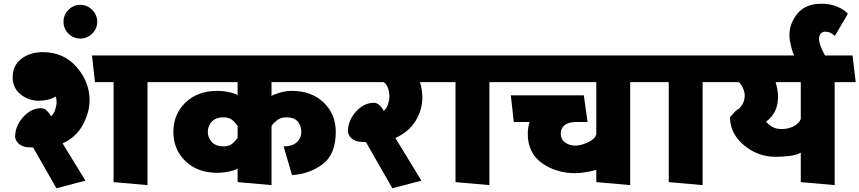

<svg xmlns="http://www.w3.org/2000/svg" viewBox="-20 -978 4615 1031"><path d="M590 0V-537H490L474 -680H868L885 -537H772V16ZM254 -354Q269 -365 276.5 -389.5Q284 -414 284 -431Q284 -442 282 -449.5Q280 -457 279 -460Q262 -449 237.5 -443Q213 -437 188 -437Q134 -437 91 -471Q48 -505 48 -564Q48 -626 94.5 -662Q141 -698 210 -698Q322 -698 391.5 -618Q461 -538 461 -440Q461 -375 425 -308Q389 -241 316 -208L439 -8L283 33L158 -186Q152 -186 147 -186.5Q142 -187 136 -187Q107 -187 86.5 -201.5Q66 -216 61 -241Q61 -301 104 -349Q147 -397 201 -397Q217 -397 231 -384Q245 -371 254 -354Z M411 -771Q374 -771 347.5 -797.5Q321 -824 321 -861Q321 -898 347.5 -925Q374 -952 411 -952Q448 -952 475 -925Q502 -898 502 -861Q502 -824 475 -797.5Q448 -771 411 -771Z M1256 -238V-302Q1249 -313 1231 -330.5Q1213 -348 1181 -348Q1139 -348 1117.5 -325Q1096 -302 1096 -270Q1096 -238 1117.5 -215Q1139 -192 1181 -192Q1213 -192 1231 -209.5Q1249 -227 1256 -238ZM1503 -192Q1549 -192 1573.5 -214Q1598 -236 1598 -270Q1598 -302 1579 -325Q1560 -348 1518 -348Q1486 -348 1465.5 -330.5Q1445 -313 1438 -302V16L1256 0V-73Q1249 -66 1214.5 -58Q1180 -50 1147 -50Q1041 -50 976 -112.5Q911 -175 911 -270Q911 -365 976 -427.5Q1041 -490 1147 -490Q1180 -490 1214.5 -482Q1249 -474 1256 -467V-537H879L863 -680H1808L1825 -537H1438V-462Q1445 -469 1479.5 -479.5Q1514 -490 1547 -490Q1653 -490 1718 -427.5Q1783 -365 1783 -270Q1783 -147 1710 -94.5Q1637 -42 1548 -38Z M2332 -537H2235Q2242 -516 2245 -493.5Q2248 -471 2248 -454Q2248 -389 2212 -329.5Q2176 -270 2103 -237L2243 -8L2087 33L1945 -215Q1939 -215 1934 -215.5Q1929 -216 1923 -216Q1894 -216 1873.5 -230.5Q1853 -245 1848 -270Q1848 -330 1891 -378Q1934 -426 1988 -426Q2004 -426 2018 -413Q2032 -400 2041 -383Q2056 -394 2063.5 -418.5Q2071 -443 2071 -460Q2071 -482 2063.5 -504.5Q2056 -527 2040 -537H1819L1803 -680H2315Z M2426 0V-537H2326L2310 -680H2704L2721 -537H2608V16Z M3182 0V-66Q3154 -58 3123 -53Q3092 -48 3070 -48Q2967 -48 2890.5 -102Q2814 -156 2814 -260Q2814 -276 2816.5 -292Q2819 -308 2824 -323H2739L2723 -466H3115L3135 -323H3075Q3033 -323 3012 -306Q2991 -289 2991 -260Q2991 -230 3014.5 -213Q3038 -196 3070 -196Q3098 -196 3136 -213Q3174 -230 3182 -256V-537H2715L2699 -680H3460L3477 -537H3364V16Z M3571 0V-537H3471L3455 -680H3849L3866 -537H3753V16Z M4280 0V-158Q4254 -144 4215 -140Q4176 -136 4144 -136Q4049 -136 3974.5 -198.5Q3900 -261 3900 -349L3933 -385Q3950 -392 3964.5 -414Q3979 -436 3979 -467Q3979 -483 3969 -506Q3959 -529 3946 -537H3860L3844 -680H4558L4575 -537H4462V16ZM4093 -324Q4106 -310 4126 -297.5Q4146 -285 4178 -285Q4214 -285 4243 -300.5Q4272 -316 4280 -339V-537H4145Q4150 -521 4154 -497.5Q4158 -474 4158 -461Q4158 -418 4143.5 -385Q4129 -352 4093 -324Z M4415 -674H4248Q4236 -696 4227.5 -731Q4219 -766 4219 -788Q4219 -853 4262.5 -905.5Q4306 -958 4391 -958Q4437 -958 4475 -942.5Q4513 -927 4533 -904L4463 -785Q4446 -800 4434.5 -804Q4423 -808 4411 -808Q4395 -808 4386.5 -796.5Q4378 -785 4378 -771Q4378 -749 4390.5 -719.5Q4403 -690 4415 -674Z"/></svg>

Font: Palanquin Dark
Style: Bold
Weight: 700
Designer: Pria Ravichandran
Version: Version 1.000